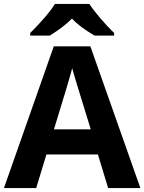

<svg xmlns="http://www.w3.org/2000/svg" viewBox="-20 -951 730 971"><path d="M252.9 -296.9H439Q350.6 -581.5 345.2 -606Q329.1 -543.9 252.9 -296.9ZM689.9 0H526.9L475.1 -169.9H214.8L163.1 0H0L252 -716.8H437ZM557.1 -771H458Q381.8 -815.9 343.8 -856.9Q304.7 -816.4 231.9 -771H132.8V-784.2Q224.6 -876 257.8 -931.2H432.1Q447.3 -906.2 484.4 -862.3Q521.5 -818.4 557.1 -784.2Z"/></svg>

Font: OpenSansHebrew-Bold
Style: Bold
Weight: 700
Foundry: Ascender Corporation, Yanek Iontef
Version: Version 2.001;PS 002.001;hotconv 1.0.70;makeotf.lib2.5.58329